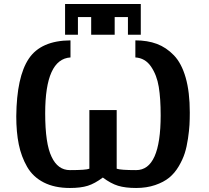

<svg xmlns="http://www.w3.org/2000/svg" viewBox="-20 -916 1039 956"><path d="M304 -743V-896H681V-743H617V-831H551V-743H434V-831H368V-743ZM61 -337Q63 -534 123.5 -624Q184 -714 331 -715V-630Q205 -622 205 -352Q205 -200 237 -135Q268 -69 328 -69Q409 -69 425 -76V-368H561V-76Q580 -69 658 -69Q780 -69 780 -342Q780 -425 770.5 -483.5Q761 -542 732 -584.5Q703 -627 654 -630V-715Q714 -715 761 -697.5Q808 -680 846 -640.5Q884 -601 904.5 -529.5Q925 -458 925 -356Q925 -322 923.5 -294.5Q922 -267 916 -226Q910 -185 900 -153.5Q890 -122 870 -88Q850 -54 822.5 -31.5Q795 -9 752.5 5.5Q710 20 658 20Q604 20 568 9Q532 -2 492 -32Q452 -2 417 9Q382 20 328 20Q252 20 198 -7.5Q144 -35 115 -85.5Q86 -136 73.5 -197Q61 -258 61 -337Z"/></svg>

Font: Coval
Style: ExtraBold
Weight: 800
Foundry: Context Ltd
Version: Version 001.000